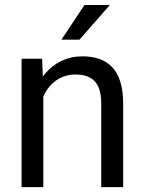

<svg xmlns="http://www.w3.org/2000/svg" viewBox="-20 -770 595 790"><path d="M153.3 -528.3H68.8V0H158.2V-372.1C180.2 -424.3 227.5 -463.4 289.1 -463.4C356.9 -463.4 396.5 -433.1 396.5 -344.2V0H486.8V-343.3C486.8 -484.9 422.4 -538.1 317.9 -538.1C254.9 -538.1 205.6 -512.2 167 -468.8L156.2 -455.1ZM232.9 -606.9H307.1L432.1 -749.5H327.6Z"/></svg>

Font: Bert Sans
Style: Regular
Weight: 400
Designer: Christian Robertson (Google), Cristiano Sobral
Foundry: Google, Cristiano Sobral
Version: Version 3.101